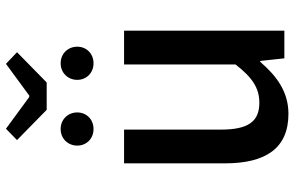

<svg xmlns="http://www.w3.org/2000/svg" viewBox="-196 -802 1011 660"><g transform="rotate(-90 310.0 -471.5)"><path d="M249 14C324 14 378 -25 428 -83H431L440 0H535V-551H419V-168C374 -110 338 -86 287 -86C223 -86 195 -124 195 -218V-551H79V-204C79 -64 131 14 249 14ZM263 -817H357L461 -919L421 -957L312 -877H307L198 -957L159 -919ZM197 -656C230 -656 254 -680 254 -712C254 -744 230 -769 197 -769C164 -769 140 -744 140 -712C140 -680 164 -656 197 -656ZM423 -656C456 -656 480 -680 480 -712C480 -744 456 -769 423 -769C390 -769 366 -744 366 -712C366 -680 390 -656 423 -656Z"/></g></svg>

Font: Noto Sans JP Medium
Style: Regular
Weight: 500
Designer: Ryoko NISHIZUKA 西塚涼子 (kana, bopomofo & ideographs); Paul D. Hunt (Latin, Greek & Cyrillic); Sandoll Communications 산돌커뮤니
Foundry: Adobe
Version: Version 2.004;hotconv 1.0.118;makeotfexe 2.5.65603